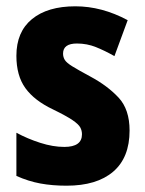

<svg xmlns="http://www.w3.org/2000/svg" viewBox="-20 -645 459 609"><path d="M391 -231Q391 -145 339 -100.5Q287 -56 191 -56Q146 -56 108 -63Q70 -70 32 -87V-224Q67 -205 107.5 -192Q148 -179 184 -179Q240 -179 240 -219Q240 -231 234.5 -241Q229 -251 210 -264Q191 -277 148 -298Q89 -326 60.5 -365.5Q32 -405 32 -468Q32 -544 81.5 -584.5Q131 -625 219 -625Q303 -625 385 -581L343 -467Q313 -484 284.5 -495.5Q256 -507 224 -507Q180 -507 180 -475Q180 -464 185.5 -455Q191 -446 209.5 -434.5Q228 -423 267 -402Q321 -373 356 -335.5Q391 -298 391 -231Z"/></svg>

Font: Noto Sans Malayalam UI Condensed ExtraBold
Style: Regular
Weight: 800
Width: 3
Designer: Jelle Bosma - Monotype Design Team
Foundry: Monotype Imaging Inc.
Version: Version 2.104; ttfautohint (v1.8.4.7-5d5b)